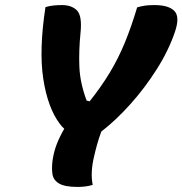

<svg xmlns="http://www.w3.org/2000/svg" viewBox="-20 -728 718 756"><path d="M345 0Q332 4 317.5 6Q303 8 285 8Q235 8 212.5 -5.5Q190 -19 186.5 -42.5Q183 -66 187 -97Q192 -131 203.5 -160.5Q215 -190 233 -221Q224 -229 215 -241Q168 -304 150.5 -417Q133 -530 159 -700Q176 -705 192 -706.5Q208 -708 224 -708Q262 -708 283 -687Q304 -666 297 -598Q290 -529 292.5 -465.5Q295 -402 321 -332L333 -329Q379 -387 412.5 -442.5Q446 -498 471.5 -560Q497 -622 520 -699Q537 -704 552 -706Q567 -708 588 -708Q644 -708 666.5 -685Q689 -662 669 -603Q644 -529 597 -455Q550 -381 493 -317.5Q436 -254 379 -210Q370 -186 363 -161.5Q356 -137 350 -110Q343 -81 341.5 -53Q340 -25 345 0Z"/></svg>

Font: Recursive Sn Csl St XBd
Style: Italic
Weight: 800
Italic angle: -15°
Version: Version 1.079;hotconv 1.0.112;makeotfexe 2.5.65598; ttfautoh